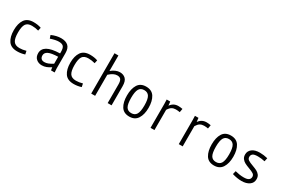

<svg xmlns="http://www.w3.org/2000/svg" viewBox="77 -1594 3784 2576"><g transform="rotate(30 1969.0 -306.0)"><path d="M232.4 -390.6Q166 -390.6 139.6 -351.1Q113.3 -311.5 113.3 -218.8Q113.3 -127 140.6 -86.9Q168 -46.9 233.4 -46.9Q281.2 -46.9 335 -62.5L345.7 -11.7Q289.1 6.8 228.5 6.8Q132.8 6.8 90.8 -54.2Q48.8 -115.2 48.8 -218.8Q48.8 -322.3 90.8 -383.3Q132.8 -444.3 228.5 -444.3Q293.9 -444.3 345.7 -425.8L335 -376Q283.2 -390.6 232.4 -390.6Z M751 0 745.1 -44.9Q710 -21.5 677.2 -8.8Q644.5 3.9 607.4 3.9Q556.6 3.9 521.5 -26.9Q486.3 -57.6 486.3 -114.3Q486.3 -181.6 547.9 -217.8Q609.4 -253.9 743.2 -257.8V-283.2Q743.2 -341.8 722.2 -364.3Q701.2 -386.7 651.4 -386.7Q601.6 -386.7 524.4 -360.4L507.8 -408.2Q585.9 -442.4 655.3 -442.4Q727.5 -442.4 765.6 -407.7Q803.7 -373 803.7 -296.9V-62.5L807.6 0ZM617.2 -50.8Q646.5 -50.8 675.3 -62.5Q704.1 -74.2 743.2 -97.7V-206.1Q639.6 -203.1 595.2 -181.2Q550.8 -159.2 550.8 -117.2Q550.8 -85.9 567.4 -68.4Q584 -50.8 617.2 -50.8Z M1107.4 -390.6Q1041 -390.6 1014.6 -351.1Q988.3 -311.5 988.3 -218.8Q988.3 -127 1015.6 -86.9Q1043 -46.9 1108.4 -46.9Q1156.2 -46.9 1210 -62.5L1220.7 -11.7Q1164.1 6.8 1103.5 6.8Q1007.8 6.8 965.8 -54.2Q923.8 -115.2 923.8 -218.8Q923.8 -322.3 965.8 -383.3Q1007.8 -444.3 1103.5 -444.3Q1168.9 -444.3 1220.7 -425.8L1210 -376Q1158.2 -390.6 1107.4 -390.6Z M1689.5 -294.9V0H1628.9V-289.1Q1628.9 -341.8 1612.3 -364.3Q1595.7 -386.7 1555.7 -386.7Q1499 -386.7 1434.6 -326.2V0H1374V-625H1434.6V-384.8Q1463.9 -410.2 1498.5 -425.8Q1533.2 -441.4 1567.4 -441.4Q1621.1 -441.4 1655.3 -408.2Q1689.5 -375 1689.5 -294.9Z M1801.8 -218.8Q1801.8 -323.2 1841.3 -386.7Q1880.9 -450.2 1968.8 -450.2Q2056.6 -450.2 2096.7 -386.7Q2136.7 -323.2 2136.7 -218.8Q2136.7 -115.2 2095.7 -51.3Q2054.7 12.7 1968.8 12.7Q1880.9 12.7 1841.3 -50.8Q1801.8 -114.3 1801.8 -218.8ZM2072.3 -218.8Q2072.3 -313.5 2047.9 -355Q2023.4 -396.5 1968.8 -396.5Q1914.1 -396.5 1890.1 -355Q1866.2 -313.5 1866.2 -218.8Q1866.2 -123 1890.1 -82Q1914.1 -41 1968.8 -41Q2023.4 -41 2047.9 -82Q2072.3 -123 2072.3 -218.8Z M2537.1 -433.6 2527.3 -377.9Q2498 -383.8 2464.8 -383.8Q2430.7 -383.8 2404.3 -368.7Q2377.9 -353.5 2353.5 -313.5V0H2293V-369.1L2291 -437.5H2345.7L2352.5 -377Q2375 -409.2 2404.3 -424.8Q2433.6 -440.4 2472.7 -440.4Q2501 -440.4 2537.1 -433.6Z M2974.6 -433.6 2964.8 -377.9Q2935.5 -383.8 2902.3 -383.8Q2868.2 -383.8 2841.8 -368.7Q2815.4 -353.5 2791 -313.5V0H2730.5V-369.1L2728.5 -437.5H2783.2L2790 -377Q2812.5 -409.2 2841.8 -424.8Q2871.1 -440.4 2910.2 -440.4Q2938.5 -440.4 2974.6 -433.6Z M3114.3 -218.8Q3114.3 -323.2 3153.8 -386.7Q3193.4 -450.2 3281.2 -450.2Q3369.1 -450.2 3409.2 -386.7Q3449.2 -323.2 3449.2 -218.8Q3449.2 -115.2 3408.2 -51.3Q3367.2 12.7 3281.2 12.7Q3193.4 12.7 3153.8 -50.8Q3114.3 -114.3 3114.3 -218.8ZM3384.8 -218.8Q3384.8 -313.5 3360.4 -355Q3335.9 -396.5 3281.2 -396.5Q3226.6 -396.5 3202.6 -355Q3178.7 -313.5 3178.7 -218.8Q3178.7 -123 3202.6 -82Q3226.6 -41 3281.2 -41Q3335.9 -41 3360.4 -82Q3384.8 -123 3384.8 -218.8Z M3734.4 -388.7Q3677.7 -388.7 3656.2 -372.1Q3634.8 -355.5 3634.8 -326.2Q3634.8 -295.9 3659.2 -279.8Q3683.6 -263.7 3735.4 -245.1Q3778.3 -229.5 3805.2 -215.8Q3832 -202.1 3851.1 -177.7Q3870.1 -153.3 3870.1 -114.3Q3870.1 -55.7 3823.7 -23.9Q3777.3 7.8 3706.1 7.8Q3637.7 7.8 3560.5 -15.6L3573.2 -67.4Q3645.5 -48.8 3705.1 -48.8Q3759.8 -48.8 3782.7 -65.9Q3805.7 -83 3805.7 -113.3Q3805.7 -141.6 3781.7 -157.7Q3757.8 -173.8 3708 -191.4Q3663.1 -208 3636.2 -222.2Q3609.4 -236.3 3589.8 -261.7Q3570.3 -287.1 3570.3 -326.2Q3570.3 -378.9 3612.8 -412.1Q3655.3 -445.3 3732.4 -445.3Q3791 -445.3 3853.5 -429.7L3841.8 -376Q3788.1 -388.7 3734.4 -388.7Z"/></g></svg>

Font: Sudo Light
Style: Regular
Weight: 300
Monospace: yes
Designer: Jens Kutilek
Foundry: Jens Kutilek
Version: Version 0.040